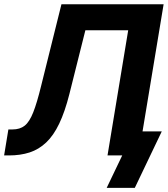

<svg xmlns="http://www.w3.org/2000/svg" viewBox="-32 -748 808 924"><path d="M-12.2 0 8.3 -125H27.8Q64 -125 86.9 -143.3Q109.9 -161.6 127.9 -207.3Q146 -252.9 166 -335L263.7 -727.5H755.4L634.8 0H485.4L585 -602.5H378.9L301.8 -294.9Q280.3 -210 252.9 -152.8Q225.6 -95.7 190.2 -62.3Q154.8 -28.8 110.6 -14.4Q66.4 0 10.7 0ZM481.4 156.2 556.2 0H516.6L535.6 -115.7H746.6L616.7 156.2Z"/></svg>

Font: Inter 20pt
Style: Bold Italic
Weight: 700
Italic angle: -9.3988°
Version: Version 4.001;git-66647c0bb